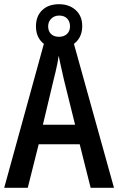

<svg xmlns="http://www.w3.org/2000/svg" viewBox="-20 -893 562 913"><path d="M411 0 359 -207H164L112 0H0L197 -715H323L522 0ZM284 -514Q280 -532 275.5 -552Q271 -572 266.5 -592Q262 -612 259 -628Q257 -612 253 -591.5Q249 -571 244 -550.5Q239 -530 235 -514L184 -300H337ZM261 -663Q210 -663 180.5 -691.5Q151 -720 151 -768Q151 -816 180.5 -844.5Q210 -873 261 -873Q309 -873 340 -845Q371 -817 371 -769Q371 -721 340.5 -692Q310 -663 261 -663ZM261 -718Q284 -718 298.5 -731.5Q313 -745 313 -768Q313 -790 299.5 -804.5Q286 -819 261 -819Q239 -819 224 -804.5Q209 -790 209 -768Q209 -745 222.5 -731.5Q236 -718 261 -718Z"/></svg>

Font: Noto Sans Bengali Condensed Medium
Style: Regular
Weight: 500
Width: 3
Designer: Jelle Bosma - Monotype Design Team
Foundry: Monotype Imaging Inc.
Version: Version 2.003